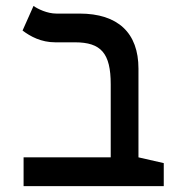

<svg xmlns="http://www.w3.org/2000/svg" viewBox="-20 -632 626 652"><path d="M536.1 -78.1 450.2 -97.7V-398.9C450.2 -520.5 380.4 -585.9 250 -585.9H171.4C140.1 -585.9 108.4 -601.6 93.8 -611.8L56.6 -528.3C83 -508.3 119.6 -488.3 167.5 -488.3H234.4C323.2 -488.3 356 -451.2 356 -345.7V-97.7H60.1V0H536.1Z"/></svg>

Font: Cascadia Code PL
Style: Regular
Weight: 400
Monospace: yes
Designer: Aaron Bell
Foundry: Saja Typeworks
Version: Version 2404.023